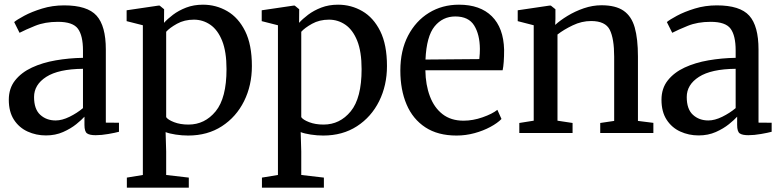

<svg xmlns="http://www.w3.org/2000/svg" viewBox="-20 -582 3416 840"><path d="M18.5 -145.5Q18.5 -195.5 46 -230.2Q73.5 -265 119.8 -286.5Q166 -308 224 -318Q282 -328 343 -329V-361.5Q343 -426 321 -456.2Q299 -486.5 233.5 -486.5Q176.5 -486.5 133.5 -469Q90.5 -451.5 65.5 -438.5L42 -485.5Q53.5 -495.5 86 -513Q118.5 -530.5 164 -544.5Q209.5 -558.5 260.5 -558.5Q362 -558.5 402.5 -513.5Q443 -468.5 443 -365.5V-45.5L500.5 -45V-5.5Q484 -1 454 4.2Q424 9.5 398.5 9.5Q372 9.5 360.8 1.5Q349.5 -6.5 349.5 -35.5V-71.5Q337.5 -58 313.8 -38.8Q290 -19.5 256.2 -4.5Q222.5 10.5 181 10.5Q138 10.5 100.8 -6.5Q63.5 -23.5 41 -58.2Q18.5 -93 18.5 -145.5ZM223.5 -55Q251.5 -55 284.5 -71.2Q317.5 -87.5 343 -109V-281Q236 -280 182.5 -245.8Q129 -211.5 129 -157.5Q129 -104.5 156 -79.8Q183 -55 223.5 -55Z M1082 -293Q1082 -208.5 1047.8 -139.5Q1013.5 -70.5 950.8 -29.8Q888 11 803 11Q776.5 11 748.8 6.8Q721 2.5 704.5 -4L707 80.5V183.5L806 195V239H535V195L605 183.5V-471.5L534 -489.5V-537L673 -557.5H678.5L698 -541.5L697.5 -482Q712.5 -499 737 -517.5Q761.5 -536 794.5 -548.8Q827.5 -561.5 868 -561.5Q925.5 -561.5 974.2 -533.2Q1023 -505 1052.5 -445.8Q1082 -386.5 1082 -293ZM828.5 -496Q786.5 -496 754.2 -478Q722 -460 707 -443V-69.5Q714.5 -58 741.5 -47.5Q768.5 -37 804.5 -37Q876 -37 923.5 -95Q971 -153 971 -279.5Q971 -356 951.8 -403.8Q932.5 -451.5 900 -473.8Q867.5 -496 828.5 -496Z M1673 -293Q1673 -208.5 1638.8 -139.5Q1604.5 -70.5 1541.8 -29.8Q1479 11 1394 11Q1367.5 11 1339.8 6.8Q1312 2.5 1295.5 -4L1298 80.5V183.5L1397 195V239H1126V195L1196 183.5V-471.5L1125 -489.5V-537L1264 -557.5H1269.5L1289 -541.5L1288.5 -482Q1303.5 -499 1328 -517.5Q1352.5 -536 1385.5 -548.8Q1418.5 -561.5 1459 -561.5Q1516.5 -561.5 1565.2 -533.2Q1614 -505 1643.5 -445.8Q1673 -386.5 1673 -293ZM1419.5 -496Q1377.5 -496 1345.2 -478Q1313 -460 1298 -443V-69.5Q1305.5 -58 1332.5 -47.5Q1359.5 -37 1395.5 -37Q1467 -37 1514.5 -95Q1562 -153 1562 -279.5Q1562 -356 1542.8 -403.8Q1523.5 -451.5 1491 -473.8Q1458.5 -496 1419.5 -496Z M1977.5 11Q1895.5 11 1840.8 -25Q1786 -61 1758.8 -125Q1731.5 -189 1731.5 -273Q1731.5 -361 1765.2 -425.8Q1799 -490.5 1856.8 -526Q1914.5 -561.5 1988 -561.5Q2080.5 -561.5 2131.8 -510.8Q2183 -460 2185.5 -364.5Q2185.5 -304 2179 -274.5H1841Q1842 -210.5 1860.8 -160.8Q1879.5 -111 1916.2 -82.5Q1953 -54 2008 -54Q2049 -54 2091.2 -68.8Q2133.5 -83.5 2156 -101.5L2174 -61.5Q2156.5 -43.5 2125.5 -26.8Q2094.5 -10 2056 0.5Q2017.5 11 1977.5 11ZM1841.5 -321.5 2077 -323.5Q2078.5 -334 2079 -347.8Q2079.5 -361.5 2079.5 -368Q2079 -431 2054.5 -470.5Q2030 -510 1972 -510Q1917 -510 1881.5 -466.8Q1846 -423.5 1841.5 -321.5Z M2315 -54V-471.5L2245 -489.5V-537L2383.5 -557.5H2390L2410 -541.5V-500L2409 -473Q2430 -492.5 2462.8 -512.5Q2495.5 -532.5 2534.2 -545.8Q2573 -559 2611.5 -559Q2673.5 -559 2708.2 -535Q2743 -511 2757 -461.5Q2771 -412 2771 -335V-53L2838.5 -44.5V0H2606V-44L2667 -53V-334Q2667 -413 2647.8 -451.5Q2628.5 -490 2566 -490Q2525 -490 2485.8 -471.2Q2446.5 -452.5 2419 -431V-54L2485 -44V0H2252V-44Z M2874 -145.5Q2874 -195.5 2901.5 -230.2Q2929 -265 2975.2 -286.5Q3021.5 -308 3079.5 -318Q3137.5 -328 3198.5 -329V-361.5Q3198.5 -426 3176.5 -456.2Q3154.5 -486.5 3089 -486.5Q3032 -486.5 2989 -469Q2946 -451.5 2921 -438.5L2897.5 -485.5Q2909 -495.5 2941.5 -513Q2974 -530.5 3019.5 -544.5Q3065 -558.5 3116 -558.5Q3217.5 -558.5 3258 -513.5Q3298.5 -468.5 3298.5 -365.5V-45.5L3356 -45V-5.5Q3339.5 -1 3309.5 4.2Q3279.5 9.5 3254 9.5Q3227.5 9.5 3216.2 1.5Q3205 -6.5 3205 -35.5V-71.5Q3193 -58 3169.2 -38.8Q3145.5 -19.5 3111.8 -4.5Q3078 10.5 3036.5 10.5Q2993.5 10.5 2956.2 -6.5Q2919 -23.5 2896.5 -58.2Q2874 -93 2874 -145.5ZM3079 -55Q3107 -55 3140 -71.2Q3173 -87.5 3198.5 -109V-281Q3091.5 -280 3038 -245.8Q2984.5 -211.5 2984.5 -157.5Q2984.5 -104.5 3011.5 -79.8Q3038.5 -55 3079 -55Z"/></svg>

Font: Merriweather Text
Style: Regular
Weight: 400
Designer: Eben Sorkin
Foundry: Eben Sorkin
Version: Version 2.100; ttfautohint (v1.7.19-72a1) -l 8 -r 50 -G 200 